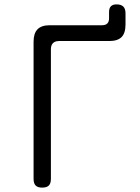

<svg xmlns="http://www.w3.org/2000/svg" viewBox="-20 -845 640 875"><path d="M172 10Q152 10 142.5 0.5Q133 -9 133 -30V-655Q133 -693 151 -711.5Q169 -730 207 -730H445Q461 -730 469 -738Q477 -746 477 -761V-790Q477 -808 485.5 -816.5Q494 -825 511 -825Q532 -825 542 -815Q552 -805 552 -784V-733Q552 -694 534 -676Q516 -658 478 -658H249Q231 -658 221.5 -648.5Q212 -639 212 -621V-30Q212 -9 202.5 0.5Q193 10 172 10Z"/></svg>

Font: Maple Mono Light
Style: Regular
Weight: 300
Monospace: yes
Designer: subframe7536
Version: Version 7.000